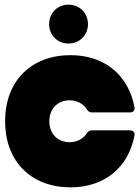

<svg xmlns="http://www.w3.org/2000/svg" viewBox="-20 -798 600 825"><path d="M283 -561C118 -561 2 -454 2 -277C2 -100 118 7 283 7C426 7 531 -75 558 -216C560 -230 552 -238 539 -238H375C364 -238 358 -233 352 -224C337 -201 310 -187 279 -187C228 -187 192 -223 192 -277C192 -331 228 -367 279 -367C310 -367 337 -353 352 -330C358 -320 364 -315 375 -315H539C552 -315 560 -323 558 -337C531 -479 426 -561 283 -561ZM191 -694C191 -647 227 -611 274 -611C322 -611 358 -647 358 -694C358 -742 322 -778 274 -778C227 -778 191 -742 191 -694Z"/></svg>

Font: Malmofest Black-Rounded
Style: Regular
Weight: 800
Designer: Jonny Pinhorn (Poppins), Kolossal
Version: Version 1.004;Glyphs 3.1.2 (3151)